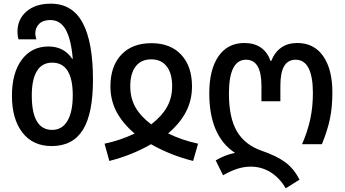

<svg xmlns="http://www.w3.org/2000/svg" viewBox="-20 -785 1878 1045"><path d="M45 -264Q45 -388 98.5 -460Q152 -532 244 -532Q328 -532 373 -465H376Q367 -572 337.5 -624Q308 -676 254 -676Q215 -676 193.5 -655.5Q172 -635 172 -601Q172 -591 178 -571H81Q75 -589 75 -612Q75 -680 124 -722.5Q173 -765 256 -765Q374 -765 430 -660.5Q486 -556 486 -351Q486 -166 431 -78Q376 10 261 10Q159 10 102 -63.5Q45 -137 45 -264ZM376 -266Q376 -444 264 -444Q209 -444 181 -398.5Q153 -353 153 -265Q153 -78 264 -78Q318 -78 347 -127Q376 -176 376 -266Z M549 -3Q629 -19 713 -58Q648 -113 614.5 -176Q581 -239 581 -315Q581 -424 640 -487Q699 -550 804 -550Q908 -550 966.5 -487Q1025 -424 1025 -315Q1025 -239 992 -176Q959 -113 895 -59Q970 -22 1058 -3L1031 91Q910 61 802 0Q698 60 575 91ZM917 -316Q917 -385 887.5 -423.5Q858 -462 803 -462Q748 -462 718.5 -423.5Q689 -385 689 -316Q689 -251 717 -201.5Q745 -152 803 -108Q861 -153 889 -203Q917 -253 917 -316Z M1345 122Q1307 122 1270.5 134Q1234 146 1194 169L1154 88Q1202 59 1259 47Q1119 -45 1119 -277Q1119 -406 1169 -478.5Q1219 -551 1310 -551Q1417 -551 1453 -453H1456Q1496 -551 1598 -551Q1689 -551 1739 -479.5Q1789 -408 1789 -282Q1789 -203 1776 -139.5Q1763 -76 1732 0H1624Q1654 -69 1668.5 -135.5Q1683 -202 1683 -279Q1683 -368 1659.5 -414Q1636 -460 1589 -460Q1547 -460 1526.5 -425Q1506 -390 1506 -318V-234H1403V-318Q1403 -460 1319 -460Q1226 -460 1226 -275Q1226 -145 1269 -71Q1312 3 1403 35Q1485 63 1532.5 98Q1580 133 1610 193L1535 240Q1503 184 1453.5 153Q1404 122 1345 122Z"/></svg>

Font: Noto Sans Georgian Medium Narrow
Style: Regular
Weight: 500
Width: 4
Designer: Monotype Design team
Foundry: Monotype Imaging Inc.
Version: Version 1.000